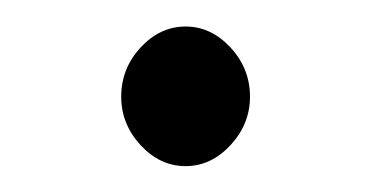

<svg xmlns="http://www.w3.org/2000/svg" viewBox="-20 -116 284 147"><path d="M122.1 11.2Q102.5 11.2 87.6 -4.9Q72.8 -21 72.8 -42Q72.8 -63.5 87.6 -79.6Q102.5 -95.7 122.1 -95.7Q141.6 -95.7 156.5 -79.6Q171.4 -63.5 171.4 -42Q171.4 -21 156.5 -4.9Q141.6 11.2 122.1 11.2Z"/></svg>

Font: Bacasime Antique
Style: Regular
Weight: 400
Designer: The DocRepair Project, Claus Eggers Sørensen
Foundry: Google
Version: Version 2.000